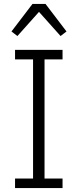

<svg xmlns="http://www.w3.org/2000/svg" viewBox="-20 -950 392 970"><path d="M56 0V-48H147V-650H56V-698H296V-650H205V-48H296V0ZM210 -930 316 -791 286 -768 177 -890 68 -768 38 -791 144 -930Z"/></svg>

Font: IBM Plex Sans Cond Light
Style: Regular
Weight: 300
Width: 3
Designer: Mike Abbink, Paul van der Laan, Pieter van Rosmalen
Foundry: Bold Monday
Version: Version 1.3